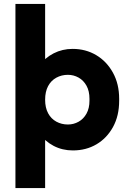

<svg xmlns="http://www.w3.org/2000/svg" viewBox="-20 -750 653 970"><path d="M58 200V-730H208V-384L178 -418Q207 -458 251 -480.5Q295 -503 347 -503Q413 -503 466 -471.5Q519 -440 550.5 -383Q582 -326 582 -251V-241Q582 -165 551 -108.5Q520 -52 467.5 -21Q415 10 348 10Q295 10 251 -13Q207 -36 178 -77L208 -110V200ZM323 -121Q352 -121 377 -135Q402 -149 417 -176Q432 -203 432 -241V-251Q432 -290 417 -317Q402 -344 377 -358Q352 -372 323 -372Q291 -372 264.5 -357.5Q238 -343 223 -315Q208 -287 208 -246Q208 -206 223 -178Q238 -150 264.5 -135.5Q291 -121 323 -121Z"/></svg>

Font: SUSE Thin ExtraBold
Style: Regular
Weight: 800
Version: Version 1.000